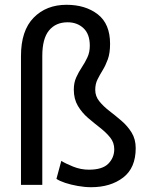

<svg xmlns="http://www.w3.org/2000/svg" viewBox="-20 -779 635 809"><path d="M158.2 -543V0H68.4V-543Q68.4 -649.9 121.6 -704.3Q174.8 -758.8 260.3 -758.8Q339.8 -758.8 391.8 -718.8Q443.8 -678.7 443.8 -594.2Q443.8 -555.2 434.3 -529.1Q424.8 -502.9 412.6 -483.2Q400.4 -463.4 390.9 -444.3Q381.3 -425.3 381.3 -400.4Q381.3 -373.5 398.4 -352.3Q415.5 -331.1 440.9 -311.5Q466.3 -292 491.9 -270Q517.6 -248 534.7 -220.2Q551.8 -192.4 551.8 -154.8Q551.8 -71.3 498.8 -30.8Q445.8 9.8 363.8 9.8Q337.4 9.8 308.1 4.6Q278.8 -0.5 254.6 -8.5Q230.5 -16.6 217.8 -25.4L238.3 -101.1Q255.4 -90.3 287.8 -77.1Q320.3 -64 354.5 -64Q411.6 -64 436.5 -89.4Q461.4 -114.7 461.4 -150.4Q461.4 -178.2 444.3 -199.5Q427.2 -220.7 401.9 -240.5Q376.5 -260.3 350.8 -282.2Q325.2 -304.2 308.1 -333Q291 -361.8 291 -401.4Q291 -430.7 301.3 -453.1Q311.5 -475.6 324.7 -495.4Q337.9 -515.1 348.1 -536.9Q358.4 -558.6 358.4 -586.4Q358.4 -635.3 331.8 -660.2Q305.2 -685.1 265.1 -685.1Q214.8 -685.1 186.5 -650.6Q158.2 -616.2 158.2 -543Z"/></svg>

Font: Vazirmatn RD FD
Style: Regular
Weight: 400
Designer: Saber Rastikerdar
Foundry: Saber Rastikerdar
Version: Version 33.003